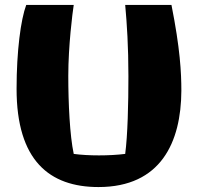

<svg xmlns="http://www.w3.org/2000/svg" viewBox="-20 -732 798 776"><path d="M713 -365C713 -439 708 -536 673 -712H486C493 -635 499 -544 499 -424C499 -314 496 -185 486 -110C455 -106 417 -104 380 -104C343 -104 306 -106 278 -110C262 -185 256 -315 256 -426C256 -545 273 -681 278 -712H86C64 -653 47 -526 47 -373C47 -83 180 24 378 24C630 24 712 -157 713 -365Z"/></svg>

Font: Galindo
Style: Regular
Weight: 400
Designer: Astigmatic (AOETI)
Foundry: Astigmatic (AOETI)
Version: Version 1.000